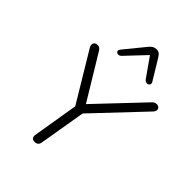

<svg xmlns="http://www.w3.org/2000/svg" viewBox="-258 -1030 1157 1157"><g transform="rotate(45 320.5 -451.5)"><path d="M254 6C273 6 285 -3 288 -24L338 -320L631 -630C652 -653 637 -676 615 -676C601 -676 592 -671 581 -658L312 -374L143 -653C133 -669 127 -676 110 -676C85 -676 74 -655 89 -630L276 -319L228 -29C224 -7 233 6 254 6ZM258 -731 376 -856 461 -735C480 -709 516 -726 500 -752L421 -882C410 -899 400 -909 381 -909C361 -909 348 -901 333 -883L226 -752C207 -729 239 -711 258 -731Z"/></g></svg>

Font: SN Pro Light
Style: Italic
Weight: 300
Italic angle: -8.99998°
Designer: Tobias Whetton
Foundry: Supernotes
Version: Version 1.001;Glyphs 3.2 (3249)